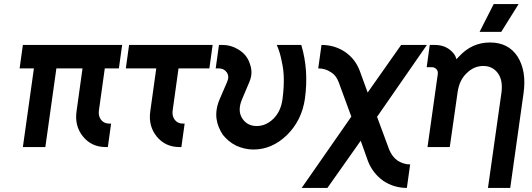

<svg xmlns="http://www.w3.org/2000/svg" viewBox="-20 -720 2603 940"><path d="M92 -500 76 -385H146L92 0H202L256 -385H384L355 -177Q344 -104 386 -52Q428 0 498 0H508L524 -115H514Q490 -115 475 -133Q461 -152 464 -177L493 -385H562L578 -500Z M612 -500 596 -385H745L716 -177Q705 -104 747 -52Q789 0 859 0H868L884 -115H875Q850 -115 836 -133Q822 -151 825 -177L854 -385H1005L1021 -500Z M1052 -500 1036 -385H1053Q1076 -385 1090 -366Q1104 -346 1092 -319L1057 -238Q1034 -186 1040 -139Q1043 -117 1051 -97.5Q1059 -78 1071 -60Q1084 -44 1100 -30.5Q1116 -17 1136 -7Q1156 2 1177 7Q1198 12 1221 12Q1312 12 1385 -59Q1458 -131 1473 -238Q1492 -377 1455 -500H1335Q1344 -480 1350 -459Q1356 -438 1360 -416Q1369 -378 1369.5 -332.5Q1370 -287 1363 -234Q1355 -175 1319 -139Q1282 -103 1237 -103Q1191 -103 1167 -139Q1141 -177 1165 -234L1201 -319Q1210 -341 1211 -360.5Q1212 -380 1206 -399Q1199 -426 1183.5 -446Q1168 -466 1143 -480Q1126 -490 1107.5 -495Q1089 -500 1069 -500Z M1554 -500 1538 -385Q1556 -385 1571 -380.5Q1586 -376 1599 -367Q1613 -359 1622.5 -346.5Q1632 -334 1638 -318L1700 -149L1457 200H1583L1746 -31L1782 70Q1794 100 1812.5 123.5Q1831 147 1856 165Q1908 200 1972 200L1988 85Q1971 85 1955.5 80Q1940 75 1926 66Q1912 56 1902.5 43Q1893 30 1886 14L1826 -148L2070 -500H1944L1780 -267L1741 -374Q1719 -432 1669 -466Q1618 -500 1554 -500Z M2478 200 2543 -262Q2551 -318 2543.5 -363Q2536 -408 2514 -443Q2469 -512 2379 -512Q2290 -512 2227 -443Q2224 -440 2221 -437Q2218 -434 2215 -430Q2213 -437 2209.5 -444.5Q2206 -452 2201 -458Q2167 -500 2109 -500H2084L2069 -391H2094Q2108 -391 2117 -381Q2126 -371 2123 -355L2073 0H2110H2167H2182L2220 -266Q2228 -327 2264 -361Q2300 -397 2346 -397Q2392 -397 2418 -361Q2443 -326 2435 -266L2369 200ZM2328 -564H2434L2519 -700H2397Z"/></svg>

Font: Unageo
Style: SemiBold-Italic
Weight: 600
Designer: Richard Sepsi
Foundry: Richard Sepsi
Version: Version 2.000